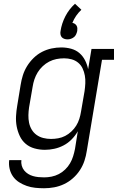

<svg xmlns="http://www.w3.org/2000/svg" viewBox="-20 -791 640 1024"><path d="M215 213Q191 213 167.5 210.5Q144 208 122.5 200.5Q101 193 82 181Q63 169 50 151Q37 133 31.5 110Q26 87 29 63H94Q92 78 96 92.5Q100 107 109 118Q118 129 130 136.5Q142 144 156 148Q170 152 185 153.5Q200 155 215 155Q235 155 255 151Q275 147 293.5 137.5Q312 128 327.5 113Q343 98 353.5 80Q364 62 370 42.5Q376 23 380 3L395 -91Q382 -68 362.5 -48Q343 -28 319 -15.5Q295 -3 269.5 2.5Q244 8 219 8Q191 8 164 0.5Q137 -7 117 -24Q97 -41 85.5 -65.5Q74 -90 69 -116.5Q64 -143 65.5 -171.5Q67 -200 72 -228L90 -338Q94 -364 102 -389.5Q110 -415 124.5 -438.5Q139 -462 159.5 -482Q180 -502 204.5 -514.5Q229 -527 255 -532.5Q281 -538 307 -538Q334 -538 359.5 -531Q385 -524 403.5 -508Q422 -492 433.5 -469.5Q445 -447 450 -422L468 -530H588V-472H524L443 13Q439 40 430.5 66Q422 92 406.5 116Q391 140 369 159.5Q347 179 321.5 191Q296 203 269 208Q242 213 215 213ZM252 -50Q271 -50 290.5 -53.5Q310 -57 327.5 -66Q345 -75 360.5 -89.5Q376 -104 386.5 -121Q397 -138 403 -157Q409 -176 412 -195L431 -305Q434 -326 435 -347Q436 -368 432.5 -388Q429 -408 420.5 -426Q412 -444 397 -456.5Q382 -469 362.5 -474.5Q343 -480 322 -480Q301 -480 281 -476Q261 -472 242.5 -462.5Q224 -453 208 -438Q192 -423 181 -405Q170 -387 163.5 -367.5Q157 -348 154 -328L135 -218Q132 -198 131.5 -177Q131 -156 135 -136.5Q139 -117 149 -100Q159 -83 175 -71.5Q191 -60 211 -55Q231 -50 252 -50ZM340 -581Q331 -581 322.5 -584Q314 -587 309 -593Q304 -599 302.5 -608Q301 -617 303 -626Q309 -666 328.5 -704Q348 -742 380 -771L414 -739Q398 -724 386 -706.5Q374 -689 366 -669Q373 -668 379 -664Q385 -660 388.5 -654Q392 -648 392.5 -640.5Q393 -633 392 -626Q390 -617 386 -608Q382 -599 374.5 -593Q367 -587 358 -584Q349 -581 340 -581Z"/></svg>

Font: Iosevka Slab LtExObl
Style: Regular
Weight: 300
Width: 7
Italic angle: -9°
Monospace: yes
Designer: Belleve Invis
Foundry: Belleve Invis
Version: Version 11.1.0; ttfautohint (v1.8.3)